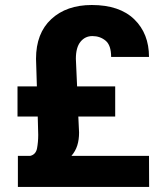

<svg xmlns="http://www.w3.org/2000/svg" viewBox="-20 -740 638 760"><path d="M436 -278.8H290L293 -215.3Q293 -187 285.9 -164.3Q278.8 -141.6 262.7 -123H569.8L570.3 0H50.8V-123H99.6Q122.1 -128.4 126.7 -153.3Q131.3 -178.2 131.3 -206.1L129.4 -278.8H49.3V-397.9H126L122.6 -507.3Q122.6 -608.4 182.9 -664.3Q243.2 -720.2 343.3 -720.2Q453.1 -720.2 511.5 -663.6Q569.8 -606.9 569.8 -514.6H419.9Q419.9 -561 397.9 -579.1Q376 -597.2 345.7 -597.2Q316.9 -597.2 298.6 -574.7Q280.3 -552.2 280.3 -507.3L285.2 -397.9H436Z"/></svg>

Font: Vazirmatn RD FD ExtraBold
Style: Regular
Weight: 800
Designer: Saber Rastikerdar
Foundry: Saber Rastikerdar
Version: Version 33.003